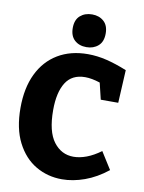

<svg xmlns="http://www.w3.org/2000/svg" viewBox="-102 -1020 830 1103"><g transform="rotate(10 313.0 -468.5)"><path d="M337 13Q253 13 184 -27.5Q115 -68 73.5 -149Q32 -230 32 -350Q32 -466 72 -549Q112 -632 186 -676.5Q260 -721 361 -721Q415 -721 470.5 -707.5Q526 -694 590 -668L580 -476H478L455 -572Q406 -588 368 -588Q291 -588 255 -530.5Q219 -473 219 -370Q219 -245 264 -185.5Q309 -126 380 -126Q416 -126 456 -141Q496 -156 538 -187L601 -87Q537 -36 469 -11.5Q401 13 337 13ZM344 -759Q301 -759 274.5 -783.5Q248 -808 248 -854Q248 -902 275.5 -926Q303 -950 345 -950Q386 -950 413 -926Q440 -902 440 -855Q440 -807 412.5 -783Q385 -759 344 -759Z"/></g></svg>

Font: Bitter ExtraBold
Style: Regular
Weight: 800
Designer: Sol Matas, and Bitter project Authors
Foundry: Sol Matas
Version: Version 2.001